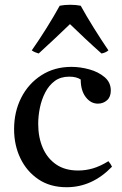

<svg xmlns="http://www.w3.org/2000/svg" viewBox="-20 -772 511 804"><path d="M434 -97Q444 -85 449 -74Q366 12 259 12Q190 12 141 -21Q92 -54 65.5 -109Q39 -164 39 -231Q39 -304 69 -363Q99 -422 153.5 -457Q208 -492 279 -492Q316 -492 354 -481.5Q392 -471 418 -449Q444 -427 444 -393Q444 -366 428 -352Q412 -338 390 -338Q360 -338 339 -365.5Q318 -393 318 -439Q300 -451 270 -451Q234 -451 209.5 -433Q185 -415 169.5 -385Q154 -355 147 -320.5Q140 -286 140 -253Q140 -197 159 -153Q178 -109 215 -83.5Q252 -58 307 -58Q339 -58 369.5 -67Q400 -76 434 -97ZM273 -671Q243 -642 210 -611Q177 -580 142 -548Q135 -550 127.5 -553Q120 -556 113 -561Q142 -602 174.5 -654Q207 -706 230 -748Q240 -750 251 -751Q262 -752 274 -752Q286 -752 297 -751Q308 -750 318 -748Q341 -706 373.5 -654Q406 -602 434 -561Q422 -551 405 -548Q369 -580 336 -611Q303 -642 273 -671Z"/></svg>

Font: Tiro Gurmukhi
Style: Regular
Weight: 400
Designer: Gurmukhi: John Hudson & Fiona Ross. Latin: John Hudson.
Foundry: Tiro Typeworks Ltd.
Version: Version 1.52